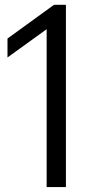

<svg xmlns="http://www.w3.org/2000/svg" viewBox="-20 -762 372 782"><path d="M170 0V-643L10.5 -528V-605L200 -742.5H248.5V0Z"/></svg>

Font: Encode Sans SemiCondensed SemiCondensed
Style: Regular
Weight: 400
Width: 4
Designer: Multiple Designers
Foundry: Impallari Type
Version: Version 3.000; ttfautohint (v1.8.3) -l 8 -r 50 -G 200 -x 14 